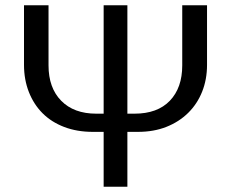

<svg xmlns="http://www.w3.org/2000/svg" viewBox="-20 -708 875 728"><path d="M373 0V-208H332Q272 -208 223.5 -226.5Q175 -245 141.5 -278.5Q108 -312 89.5 -359Q71 -406 71 -462V-688H164V-460Q164 -375 212 -326Q260 -277 345 -277H373V-688H463V-277H490Q577 -277 624 -326Q671 -375 671 -460V-688H765V-462Q765 -407 746.5 -360.5Q728 -314 693.5 -280Q659 -246 611 -227Q563 -208 503 -208H463V0Z"/></svg>

Font: Libra Sans
Style: Regular
Weight: 400
Foundry: Context Ltd
Version: Version 1.000; ttfautohint (v1.3)